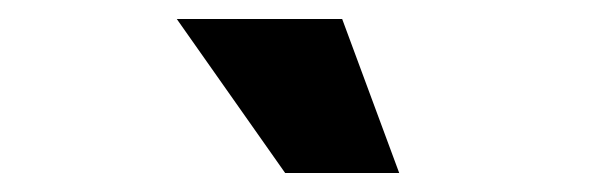

<svg xmlns="http://www.w3.org/2000/svg" viewBox="-20 -716 640 202"><path d="M280 -534 166 -696H340L400 -534Z"/></svg>

Font: Celebes Black
Style: Regular
Weight: 900
Designer: Anugrah Pasau
Foundry: Lafontype
Version: Version 1.000; ttfautohint (v1.8.4)